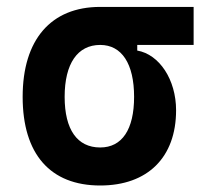

<svg xmlns="http://www.w3.org/2000/svg" viewBox="-20 -538 626 567"><path d="M275.9 9.8C416 9.8 500 -73.2 500 -212.4C500 -302.7 450.7 -377.4 385.3 -388.7V-405.3H551.8V-517.6H275.9C130.4 -517.6 46.9 -420.9 46.9 -252C46.9 -83 128.4 9.8 275.9 9.8ZM275.9 -102.5C208 -102.5 170.9 -155.3 170.9 -252C170.9 -350.1 209 -405.3 275.9 -405.3C339.4 -405.3 376 -350.1 376 -252C376 -155.3 340.3 -102.5 275.9 -102.5Z"/></svg>

Font: Cascadia Code PL SemiBold
Style: Regular
Weight: 600
Monospace: yes
Designer: Aaron Bell
Foundry: Saja Typeworks
Version: Version 2404.023